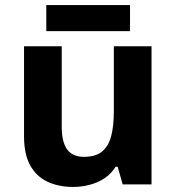

<svg xmlns="http://www.w3.org/2000/svg" viewBox="-20 -729 697 759"><path d="M579 -546V0H465L445 -70H437Q420 -42 393.5 -24.5Q367 -7 335 1.5Q303 10 269 10Q211 10 167 -11Q123 -32 99 -76Q75 -120 75 -190V-546H224V-227Q224 -169 245 -139Q266 -109 312 -109Q358 -109 383.5 -130Q409 -151 419.5 -191Q430 -231 430 -289V-546ZM494 -709V-606H163V-709Z"/></svg>

Font: Noto Sans Telugu
Style: Regular
Weight: 400
Designer: Jelle Bosma - Monotype Design Team
Foundry: Monotype Imaging Inc.
Version: Version 2.003